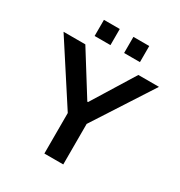

<svg xmlns="http://www.w3.org/2000/svg" viewBox="-199 -1006 1075 1145"><g transform="rotate(30 338.5 -434.0)"><path d="M274 0V-279L10 -686H160L341 -396H346L525 -686H667L404 -279V0ZM183 -757V-868H292V-757ZM386 -757V-868H495V-757Z"/></g></svg>

Font: Archivo SemiBold
Style: Regular
Weight: 600
Designer: Hector Gatti
Foundry: Omnibus-Type
Version: Version 2.001